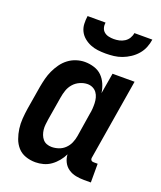

<svg xmlns="http://www.w3.org/2000/svg" viewBox="-138 -829 777 925"><g transform="rotate(20 250.0 -366.0)"><path d="M439 8H403Q382 8 361.5 4Q341 0 324 -11.5Q307 -23 297.5 -41.5Q288 -60 287 -81Q278 -62 264 -45Q250 -28 232.5 -15.5Q215 -3 194.5 2.5Q174 8 154 8Q127 8 103 -0.5Q79 -9 63 -27Q47 -45 38.5 -68.5Q30 -92 26.5 -117.5Q23 -143 25 -169.5Q27 -196 31 -222L51 -342Q55 -364 60.5 -385.5Q66 -407 75.5 -427.5Q85 -448 98.5 -467Q112 -486 130.5 -500Q149 -514 171 -521Q193 -528 214 -528Q239 -528 262.5 -520.5Q286 -513 302 -497Q318 -481 327.5 -459Q337 -437 340 -414L358 -520H471L403 -108Q402 -104 402.5 -100Q403 -96 405.5 -93Q408 -90 411.5 -89Q415 -88 419 -88H439ZM202 -88Q220 -88 238 -94Q256 -100 270 -113.5Q284 -127 291.5 -144.5Q299 -162 302 -180L321 -300Q324 -314 325 -328.5Q326 -343 325.5 -357Q325 -371 321.5 -384.5Q318 -398 310 -409Q302 -420 289.5 -426Q277 -432 263 -432Q244 -432 224.5 -423.5Q205 -415 191.5 -399.5Q178 -384 171.5 -365Q165 -346 162 -327L142 -207Q140 -193 138.5 -179.5Q137 -166 138.5 -153Q140 -140 144.5 -128Q149 -116 157 -106.5Q165 -97 177 -92.5Q189 -88 202 -88ZM293 -600Q272 -600 252 -602.5Q232 -605 214 -612.5Q196 -620 181 -632.5Q166 -645 157.5 -662Q149 -679 148 -699Q147 -719 150 -740H242Q240 -726 243.5 -713.5Q247 -701 256.5 -693Q266 -685 279 -682Q292 -679 306 -679Q320 -679 334 -682Q348 -685 360.5 -693Q373 -701 380.5 -713.5Q388 -726 390 -740H482Q479 -719 471 -699Q463 -679 448.5 -662Q434 -645 415 -632.5Q396 -620 376 -612.5Q356 -605 335 -602.5Q314 -600 293 -600Z"/></g></svg>

Font: Iosevka
Style: Bold Italic
Weight: 700
Italic angle: -9°
Monospace: yes
Designer: Belleve Invis
Foundry: Belleve Invis
Version: Version 32.5.0; ttfautohint (v1.8.4)